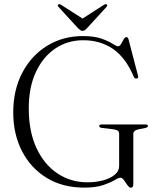

<svg xmlns="http://www.w3.org/2000/svg" viewBox="-20 -886 754 921"><path d="M619.5 -4.5Q619.5 14.5 608.5 14.5Q600 14.5 591.5 2.5Q583 -9.5 574.8 -21.5Q566.5 -33.5 558 -33.5Q548.5 -33.5 528.8 -21.5Q509 -9.5 473.8 2.2Q438.5 14 384 14Q280 14 203.5 -33Q127 -80 85.2 -161.5Q43.5 -243 43.5 -346.5Q43.5 -454.5 87 -537.2Q130.5 -620 206.2 -666.5Q282 -713 378 -713Q432 -713 466.5 -700.8Q501 -688.5 520 -676.2Q539 -664 546 -664Q554.5 -664 560.8 -675Q567 -686 573 -697Q579 -708 586 -708Q593.5 -708 596.5 -697.5L642 -523Q646 -511 635.5 -509.5Q626.5 -507.5 622 -517Q583.5 -609 522.5 -651Q461.5 -693 379 -693Q305 -693 246 -653.8Q187 -614.5 152.5 -541.2Q118 -468 118 -366Q118 -255 155 -175.8Q192 -96.5 255.8 -54Q319.5 -11.5 400 -11.5Q437.5 -11.5 472.2 -20.2Q507 -29 529.2 -46.8Q551.5 -64.5 551.5 -91V-243.5Q551.5 -253.5 546 -258.2Q540.5 -263 526 -265.5L468 -272.5Q456 -274.5 456 -281Q456 -289 468 -289H677.5Q689.5 -289 689.5 -281.5Q689.5 -275.5 678.5 -272.5L644 -265.5Q619.5 -260.5 619.5 -243.5ZM398.5 -752Q392.5 -745.5 387.8 -741.8Q383 -738 376 -738Q369.5 -738 364.5 -741.8Q359.5 -745.5 353 -752L261 -852.5Q254 -860.5 260 -864.5Q265 -868.5 273.5 -862.5L376 -797L478 -862.5Q487 -868.5 492 -864.5Q497.5 -860 490.5 -852.5Z"/></svg>

Font: Fraunces 72pt S000 Light
Style: Regular
Weight: 300
Version: Version 1.000; ttfautohint (v1.8.3)